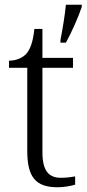

<svg xmlns="http://www.w3.org/2000/svg" viewBox="-20 -780 365 810"><path d="M235 -611V-600H258C282 -643 311 -709 325 -751V-760H258C254 -717 244 -657 235 -611ZM223 10C248 10 278 5 297 -1V-36C276 -32 259 -30 236 -30C185 -30 159 -61 159 -137V-494H288V-536H159V-658H125C119 -601 107 -570 89 -551C71 -533 44 -524 18 -524V-494H95V-143C95 -30 133 10 223 10Z"/></svg>

Font: Noto Serif Georgian Light
Style: Regular
Weight: 300
Designer: Monotype Design Team, Akaki Razmadze
Foundry: Google LLC
Version: Version 2.003